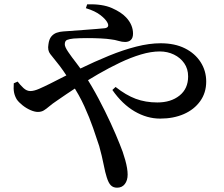

<svg xmlns="http://www.w3.org/2000/svg" viewBox="-20 -810 1040 892"><path d="M524 62Q506 62 495 51Q484 40 476 14Q469 -7 461.5 -45.5Q454 -84 441 -131Q429 -168 412.5 -215.5Q396 -263 372 -316Q348 -369 314 -420Q292 -455 275 -479.5Q258 -504 243 -522Q227 -542 213.5 -559Q200 -576 205 -604Q208 -628 218.5 -640.5Q229 -653 243.5 -658Q258 -663 274 -664Q290 -665 303 -666Q338 -669 370.5 -671Q403 -673 429 -675.5Q455 -678 468 -679Q489 -683 480 -703Q472 -720 447 -739.5Q422 -759 379 -772L385 -790Q456 -792 500 -772.5Q544 -753 566 -729Q582 -712 590 -693Q598 -674 598 -654Q598 -634 588 -624.5Q578 -615 561 -615Q547 -615 530.5 -620Q514 -625 496 -627Q478 -630 448 -631.5Q418 -633 384.5 -633Q351 -633 322 -631Q302 -629 291.5 -624.5Q281 -620 281 -604Q281 -592 297 -568.5Q313 -545 334.5 -517.5Q356 -490 372 -464Q407 -410 438 -351.5Q469 -293 494 -238.5Q519 -184 536 -141Q551 -106 562 -66Q573 -26 573 1Q573 28 560 45Q547 62 524 62ZM724 -259Q663 -259 605.5 -292.5Q548 -326 502 -392L517 -406Q565 -368 610.5 -351Q656 -334 711 -334Q774 -334 814 -366Q854 -398 854 -455Q854 -490 836 -516Q818 -542 788 -556.5Q758 -571 722 -571Q682 -571 635 -557Q588 -543 537.5 -519Q487 -495 436 -465.5Q385 -436 336 -404Q287 -372 244 -342Q223 -328 209 -316Q195 -304 183.5 -297Q172 -290 156 -290Q141 -290 121.5 -298.5Q102 -307 84.5 -321Q67 -335 58 -348Q49 -363 45.5 -379.5Q42 -396 44 -423L62 -431Q74 -415 89 -401Q104 -387 121 -387Q138 -387 162 -397.5Q186 -408 212 -421Q282 -457 351 -490.5Q420 -524 486 -551Q552 -578 613 -593.5Q674 -609 726 -609Q792 -609 839 -585.5Q886 -562 912 -521.5Q938 -481 938 -431Q938 -379 910 -340Q882 -301 834 -280Q786 -259 724 -259Z"/></svg>

Font: Noto Serif TC SemiBold
Style: Regular
Weight: 600
Version: Version 2.002-H1;hotconv 1.1.0;makeotfexe 2.6.0